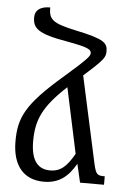

<svg xmlns="http://www.w3.org/2000/svg" viewBox="-55 -812 568 862"><g transform="rotate(5 229.0 -381.0)"><path d="M175 10C244 10 284 -24 318 -82H319L338 0H446V-38C413 -38 406 -41 395 -91L310 -481C399 -560 405 -571 405 -598C405 -635 390 -652 260 -679C152 -702 136 -718 136 -772C92 -772 68 -754 68 -722C68 -673 90 -649 226 -626C327 -608 335 -598 335 -583C335 -571 327 -558 222 -467C61 -328 33 -266 33 -160C33 -50 85 10 175 10ZM112 -167C112 -263 139 -325 244 -422L307 -127C275 -71 248 -43 199 -43C148 -43 112 -75 112 -167Z"/></g></svg>

Font: Noto Serif Armenian ExtraCondensed Medium
Style: Regular
Weight: 500
Width: 2
Designer: Monotype Design Team
Foundry: Monotype Imaging Inc.
Version: Version 2.008